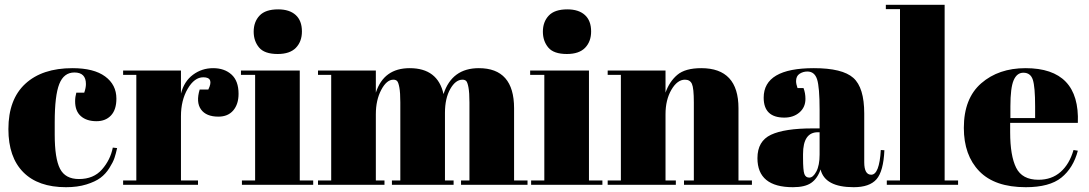

<svg xmlns="http://www.w3.org/2000/svg" viewBox="-20 -770 4537 800"><path d="M290 -468Q246 -468 227 -420Q208 -372 208 -261V-209Q208 -110 230 -67Q252 -24 309 -24Q370 -24 405 -64Q440 -104 450 -155L468 -153Q463 -130 457 -112Q451 -94 435.5 -69.5Q420 -45 398.5 -29Q377 -13 340 -1.5Q303 10 255 10Q139 10 77 -52.5Q15 -115 15 -232Q15 -356 85.5 -421Q156 -486 282 -486Q371 -486 418 -451.5Q465 -417 465 -359Q465 -313 442.5 -289Q420 -265 382 -265Q341 -265 317 -286Q293 -307 293 -348Q293 -366 298 -384H331Q338 -404 338 -420Q338 -468 290 -468Z M827 -448Q790 -448 762 -400Q734 -352 734 -286V-18H805V0H493V-18H548V-458H493V-476H734V-380Q747 -431 784 -458.5Q821 -486 868 -486Q915 -486 944.5 -459.5Q974 -433 974 -379Q974 -336 952 -310Q930 -284 890 -284Q839 -284 817.5 -314Q796 -344 812 -397H848Q873 -448 827 -448Z M1037 -638Q1037 -679 1061.5 -705Q1086 -731 1139 -731Q1186 -731 1212 -707.5Q1238 -684 1238 -639Q1238 -597 1213 -571Q1188 -545 1137 -545Q1082 -545 1059.5 -572Q1037 -599 1037 -638ZM984 -476H1229V-18H1285V0H988V-18H1043V-458H984Z M1305 -476H1546V-384Q1579 -486 1687 -486Q1804 -486 1828 -378Q1863 -486 1975 -486Q2122 -486 2122 -319V-18H2178V0H1901V-18H1936V-343Q1936 -384 1932 -405.5Q1928 -427 1922.5 -432.5Q1917 -438 1907 -438Q1878 -438 1856 -399Q1834 -360 1834 -300V-18H1870V0H1613V-18H1648V-343Q1648 -384 1644 -405.5Q1640 -427 1634.5 -432.5Q1629 -438 1619 -438Q1591 -438 1568.5 -395.5Q1546 -353 1546 -294V-18H1582V0H1305V-18H1360V-458H1305Z M2242 -638Q2242 -679 2266.5 -705Q2291 -731 2344 -731Q2391 -731 2417 -707.5Q2443 -684 2443 -639Q2443 -597 2418 -571Q2393 -545 2342 -545Q2287 -545 2264.5 -572Q2242 -599 2242 -638ZM2189 -476H2434V-18H2490V0H2193V-18H2248V-458H2189Z M2512 -476H2753V-384Q2769 -430 2802 -458Q2835 -486 2902 -486Q3057 -486 3057 -319V-18H3113V0H2830V-18H2871V-343Q2871 -403 2863 -420.5Q2855 -438 2834 -438Q2802 -438 2777.5 -396Q2753 -354 2753 -294V-18H2796V0H2512V-18H2567V-458H2512Z M3366 -235H3395V-312Q3395 -407 3384.5 -439.5Q3374 -472 3344 -472Q3326 -472 3311.5 -462.5Q3297 -453 3297 -432Q3297 -420 3303 -403H3328Q3336 -382 3336 -358Q3336 -323 3311 -301.5Q3286 -280 3248 -280Q3162 -280 3162 -363Q3162 -486 3371 -486Q3490 -486 3535.5 -445.5Q3581 -405 3581 -297V-94Q3581 -42 3610 -42Q3644 -42 3650 -145L3665 -144Q3661 -56 3632 -23Q3603 10 3537 10Q3417 10 3399 -64Q3386 -26 3360 -8Q3334 10 3284 10Q3136 10 3136 -111Q3136 -182 3192.5 -208.5Q3249 -235 3366 -235ZM3352 -30Q3368 -30 3381.5 -55.5Q3395 -81 3395 -126V-219H3388Q3326 -219 3326 -128V-112Q3326 -60 3331.5 -45Q3337 -30 3352 -30Z M3671 -750H3916V-18H3972V0H3675V-18H3730V-732H3671Z M3996 -237Q3996 -360 4068.5 -423Q4141 -486 4253 -486Q4480 -486 4471 -258H4189V-219Q4189 -121 4214 -71Q4239 -21 4307 -21Q4362 -21 4399 -53.5Q4436 -86 4453 -145L4471 -142Q4452 -70 4402.5 -30Q4353 10 4254 10Q4125 10 4060.5 -56.5Q3996 -123 3996 -237ZM4190 -278H4293V-327Q4293 -408 4283.5 -437.5Q4274 -467 4244 -467Q4217 -467 4203.5 -435.5Q4190 -404 4190 -327Z"/></svg>

Font: Abril Fatface
Style: Regular
Weight: 400
Designer: Veronika Burian, Jos Scaglione
Foundry: TypeTogether
Version: Version 1.001